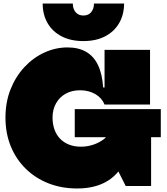

<svg xmlns="http://www.w3.org/2000/svg" viewBox="-20 -1055 945 1089"><path d="M418 14Q329 14 254.8 -15.2Q180.5 -44.5 125.8 -98.2Q71 -152 41 -225.5Q11 -299 11 -388Q11 -476 40 -548.8Q69 -621.5 118.8 -674.8Q168.5 -728 231.8 -757Q295 -786 363 -786Q425 -786 468.2 -761.2Q511.5 -736.5 535.8 -686Q560 -635.5 565 -559H613L573 -462Q558 -499.5 520.8 -521.2Q483.5 -543 434 -543Q387.5 -543 352.5 -523.5Q317.5 -504 297.8 -469Q278 -434 278 -388Q278 -351.5 288.8 -321Q299.5 -290.5 320.2 -268.8Q341 -247 371 -235Q401 -223 439 -223Q479.5 -223 516.2 -236.8Q553 -250.5 581.2 -275.5Q609.5 -300.5 625 -334L737 -327Q725 -209 685.2 -133.5Q645.5 -58 578.5 -22Q511.5 14 418 14ZM693 0 579 -226V-368H837V0ZM404 -277V-436H892V-277ZM573 -462V-772H831V-462ZM684 -1035Q683.5 -971.5 655.5 -923.5Q627.5 -875.5 576 -848.8Q524.5 -822 453 -822Q381 -822 329.2 -849Q277.5 -876 249.8 -924Q222 -972 222 -1035H393Q393 -1005 408.8 -986Q424.5 -967 453 -967Q481.5 -967 497.2 -986Q513 -1005 513 -1035Z"/></svg>

Font: Hepta Slab ExtraLight Black
Style: Regular
Weight: 900
Version: Version 1.102